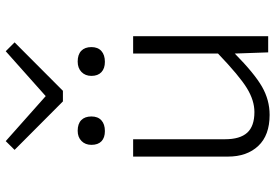

<svg xmlns="http://www.w3.org/2000/svg" viewBox="-162 -772 939 654"><g transform="rotate(-90 307.0 -444.5)"><path d="M490.2 -863.8 325.2 -699.2H289.1L124 -863.8L153.8 -894L307.1 -757.8L460 -894ZM188 -556.2Q165.5 -556.2 153.3 -567.9Q141.1 -579.6 141.1 -602.1Q141.1 -623 154.3 -636Q167.5 -648.9 189 -648.9Q212.9 -648.9 225.3 -636.7Q237.8 -624.5 237.8 -602.1Q237.8 -580.1 224.6 -568.1Q211.4 -556.2 188 -556.2ZM423.8 -556.2Q401.4 -556.2 388.7 -568.1Q376 -580.1 376 -602.1Q376 -623 389.4 -636Q402.8 -648.9 424.8 -648.9Q448.7 -648.9 461.4 -636.7Q474.1 -624.5 474.1 -602.1Q474.1 -580.1 460.7 -568.1Q447.3 -556.2 423.8 -556.2ZM511.2 0H456.1L452.1 -113.8Q384.3 -46.9 339.1 -21Q293.9 4.9 243.2 4.9Q173.8 4.9 137.5 -33.7Q101.1 -72.3 101.1 -137.2V-460H160.2V-147Q160.2 -96.2 182.4 -71.5Q204.6 -46.9 252.9 -46.9Q292.5 -46.9 334.2 -72.5Q376 -98.1 452.1 -170.9V-460H511.2Z"/></g></svg>

Font: IntelOne Mono Light
Style: Regular
Weight: 300
Designer: Fred Shallcrass
Foundry: Frere-Jones Type LLC
Version: Version 1.200;hotconv 1.1.0;makeotfexe 2.6.0;FJTRelease1.2